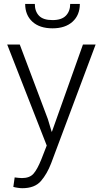

<svg xmlns="http://www.w3.org/2000/svg" viewBox="-20 -758 529 991"><path d="M227.1 -143.1 246.6 -78.1H248L408.2 -528.3H473.6L244.1 84.5Q223.1 139.6 191.2 176.5Q159.2 213.4 95.2 213.4Q85 213.4 70.6 211.2Q56.2 209 48.8 206.5L55.7 157.7Q61.5 158.7 74.5 159.9Q87.4 161.1 93.3 161.1Q132.8 161.1 152.6 138.9Q172.4 116.7 193.4 64.5L221.2 -6.8L17.1 -528.3H82ZM392.1 -737.8Q392.1 -680.2 354.5 -646Q316.9 -611.8 251 -611.8Q184.6 -611.8 147.2 -646Q109.9 -680.2 109.9 -737.8H159.7Q159.7 -699.7 181.2 -677Q202.6 -654.3 251 -654.3Q297.9 -654.3 320.1 -677.2Q342.3 -700.2 342.3 -737.8Z"/></svg>

Font: Franko
Style: Light
Weight: 300
Designer: Google
Version: Version 1.200310; 2013